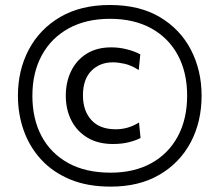

<svg xmlns="http://www.w3.org/2000/svg" viewBox="-20 -718 858 750"><path d="M412.5 11Q321.5 11 253.8 -17.2Q186 -45.5 140.8 -94.8Q95.5 -144 72.8 -208Q50 -272 50 -344Q50 -444 92.5 -524.2Q135 -604.5 215.2 -651.5Q295.5 -698.5 409 -698.5Q525 -698.5 604.8 -651Q684.5 -603.5 726 -523Q767.5 -442.5 767.5 -344.5Q767.5 -242.5 725 -162.2Q682.5 -82 603 -35.5Q523.5 11 412.5 11ZM412 -43.5Q504 -43.5 571 -80.5Q638 -117.5 674.5 -185.2Q711 -253 711 -344.5Q711 -435 674.8 -502.5Q638.5 -570 571 -607.2Q503.5 -644.5 409.5 -644.5Q316 -644.5 248 -607Q180 -569.5 143.2 -501.8Q106.5 -434 106.5 -344Q106.5 -253.5 142.5 -186Q178.5 -118.5 246.8 -81Q315 -43.5 412 -43.5ZM421 -155.5Q362.5 -155.5 321.2 -180.5Q280 -205.5 258.5 -248Q237 -290.5 237 -344Q237 -397.5 257.8 -440.2Q278.5 -483 318.2 -508Q358 -533 414.5 -533Q446 -533 476.2 -525.2Q506.5 -517.5 528 -505.5L522 -444.5Q491.5 -463.5 466.2 -469Q441 -474.5 421 -474.5Q369.5 -474.5 336.8 -441.2Q304 -408 304 -345.5Q304 -285.5 336.8 -249.2Q369.5 -213 432 -213Q481 -213 523 -239.5L529 -179Q511 -169.5 483.8 -162.5Q456.5 -155.5 421 -155.5Z"/></svg>

Font: Heraclito
Style: Regular
Weight: 400
Designer: Kostas Bartsokas (font) & Cristiano Sobral (main changes)
Foundry: Kostas Bartsokas (font) & Cristiano Sobral (main changes)
Version: Version 1.00;July 8, 2020;FontCreator 13.0.0.2655 64-bit